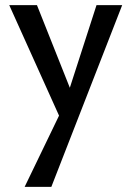

<svg xmlns="http://www.w3.org/2000/svg" viewBox="-20 -439 512 748"><path d="M226 47 16 -419H124L266 -62ZM356 -419H456L180 289H76L231 -32Z"/></svg>

Font: Ysabeau Office SemiBold
Style: Regular
Weight: 600
Designer: Christian Thalmann (Catharsis Fonts)
Version: Version 2.001;gftools[0.9.30]; featfreeze: tnum,lnum,ss02